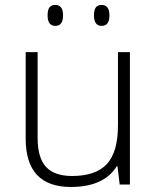

<svg xmlns="http://www.w3.org/2000/svg" viewBox="-20 -740 630 770"><path d="M130.9 -530.8V-187Q130.9 -106.9 164.6 -70.6Q198.2 -34.2 269 -34.2Q363.8 -34.2 408.4 -82Q453.1 -129.9 453.1 -237.8V-530.8H501V0H460L451.2 -73.2H448.2Q396.5 9.8 264.2 9.8Q83 9.8 83 -184.1V-530.8ZM170.9 -678.2Q170.9 -700.7 178.5 -710.4Q186 -720.2 201.7 -720.2Q232.9 -720.2 232.9 -678.2Q232.9 -636.2 201.7 -636.2Q170.9 -636.2 170.9 -678.2ZM356.9 -678.2Q356.9 -700.7 364.5 -710.4Q372.1 -720.2 387.7 -720.2Q418.9 -720.2 418.9 -678.2Q418.9 -636.2 387.7 -636.2Q356.9 -636.2 356.9 -678.2Z"/></svg>

Font: Zoram GWebM Light
Style: Regular
Weight: 300
Foundry: Ascender Corporation
Version: Version 1.000